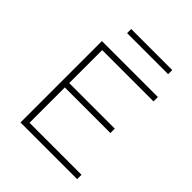

<svg xmlns="http://www.w3.org/2000/svg" viewBox="-208 -869 992 992"><g transform="rotate(45 288.5 -373.0)"><path d="M109 0V-595H518V-563H143V-32H523V0ZM128 -290V-322H476V-290ZM172 -716V-746H472V-716Z"/></g></svg>

Font: Encode Sans SC Expanded Thin
Style: Regular
Weight: 250
Width: 7
Designer: Multiple Designers
Foundry: Impallari Type
Version: Version 3.002